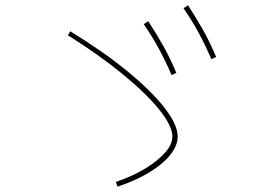

<svg xmlns="http://www.w3.org/2000/svg" viewBox="-20 -765 1040 724"><path d="M417 -79Q481 -101 528.5 -130Q576 -159 603 -190Q630 -221 630 -250Q630 -290 580.5 -351.5Q531 -413 442.5 -485.5Q354 -558 236 -632L245 -647Q368 -572 459 -497.5Q550 -423 600 -359Q650 -295 650 -250Q650 -216 622 -181Q594 -146 543 -115Q492 -84 423 -61ZM627 -482Q605 -533 580 -579.5Q555 -626 522 -674L539 -685Q571 -636 597 -589.5Q623 -543 645 -490ZM777 -542Q755 -593 730 -639.5Q705 -686 672 -734L689 -745Q721 -696 747 -649.5Q773 -603 795 -550Z"/></svg>

Font: M PLUS 2 Thin
Style: Regular
Weight: 100
Designer: Coji Morishita
Foundry: UNDERFOREST DESIGN
Version: Version 1.001